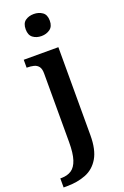

<svg xmlns="http://www.w3.org/2000/svg" viewBox="-204 -820 720 1115"><g transform="rotate(-20 155.5 -263.0)"><path d="M-17 240V184H-10Q27 184 52 167.5Q77 151 90 111.5Q103 72 103 3V-421Q103 -450 92 -464Q81 -478 62.5 -482.5Q44 -487 22 -487H19V-536H233V8Q233 97 203 148Q173 199 121 219.5Q69 240 2 240ZM164 -630Q133 -630 111.5 -646Q90 -662 90 -698Q90 -735 111.5 -750.5Q133 -766 164 -766Q194 -766 216.5 -750.5Q239 -735 239 -698Q239 -662 216.5 -646Q194 -630 164 -630Z"/></g></svg>

Font: Noto Serif Armenian SemiBold
Style: Regular
Weight: 600
Version: Version 2.007